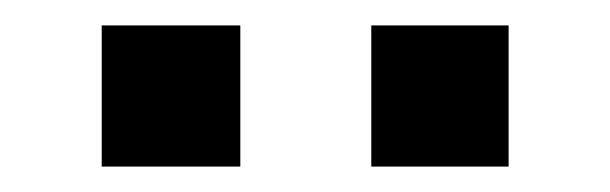

<svg xmlns="http://www.w3.org/2000/svg" viewBox="-20 -743 480 151"><path d="M272 -612V-723H380V-612ZM60 -612V-723H169V-612Z"/></svg>

Font: Instrument Sans SemiCondensed Medium
Style: Regular
Weight: 500
Width: 4
Designer: Rodrigo Fuenzalida
Foundry: fragTYPE
Version: Version 1.000;gftools[0.9.28]